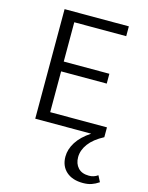

<svg xmlns="http://www.w3.org/2000/svg" viewBox="-137 -742 856 1114"><g transform="rotate(15 291.0 -184.5)"><path d="M567 259Q545 274 523 281.5Q501 289 472 289Q408 289 371.5 256Q335 223 335 167Q335 123 362 80Q389 37 445 0H109V-658H495V-599H183V-363H457V-304H183V-59H524V0Q465 31 436 70Q407 109 407 151Q407 190 429.5 214.5Q452 239 495 239Q525 239 548 222Z"/></g></svg>

Font: Ysabeau SC
Style: Regular
Weight: 400
Designer: Christian Thalmann (Catharsis Fonts)
Version: Version 0.003